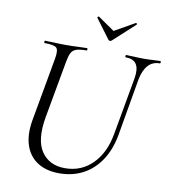

<svg xmlns="http://www.w3.org/2000/svg" viewBox="-88 -867 854 956"><g transform="rotate(10 339.0 -389.0)"><path d="M563 -518Q571 -566 556 -589.5Q541 -613 502 -613Q499 -613 499 -619Q499 -625 502 -625Q523 -625 544.5 -623.5Q566 -622 592 -622Q614 -622 635.5 -623.5Q657 -625 674 -625Q678 -625 677.5 -619Q677 -613 674 -613Q637 -613 614.5 -587.5Q592 -562 583 -514L533 -225Q519 -149 483 -95.5Q447 -42 394 -14.5Q341 13 275 13Q209 13 165 -15.5Q121 -44 103.5 -96.5Q86 -149 98 -221L156 -545Q164 -589 152 -601Q140 -613 92 -613Q89 -613 89 -619Q89 -625 92 -625Q114 -625 141 -623.5Q168 -622 197 -622Q229 -622 256 -623.5Q283 -625 303 -625Q307 -625 307 -619Q307 -613 303 -613Q270 -613 252 -607Q234 -601 226 -585Q218 -569 213 -540L161 -252Q140 -134 179.5 -75.5Q219 -17 299 -17Q381 -17 437.5 -73.5Q494 -130 511 -227ZM401 -685 328 -783Q327 -785 330.5 -788Q334 -791 335 -790L419 -732L521 -790Q524 -792 526.5 -788.5Q529 -785 527 -783L420 -685Q410 -675 401 -685Z"/></g></svg>

Font: Cormorant
Style: Italic
Weight: 400
Italic angle: -10°
Designer: Christian Thalmann (Catharsis Fonts)
Foundry: Catharsis Fonts
Version: Version 4.000